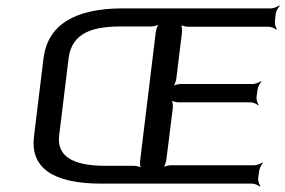

<svg xmlns="http://www.w3.org/2000/svg" viewBox="-20 -680 1056 711"><path d="M429 -582H539C548 -582 566 -586 572 -591L570 -593C564 -588 558 -571 557 -562L499 -86C497 -77 499 -60 504 -55L506 -57C502 -62 485 -66 476 -66H370C247 -66 190 -103 199 -178L234 -464C246 -563 331 -582 429 -582ZM936 -20 940 -48C941 -57 949 -72 954 -77L953 -79C947 -74 931 -68 922 -68H613C604 -68 587 -64 581 -59L583 -57C589 -62 595 -79 596 -88L620 -281C621 -290 619 -307 614 -312L612 -310C616 -305 633 -301 642 -301H908C917 -301 931 -295 936 -290L938 -292C933 -297 929 -312 930 -321L934 -349C935 -358 943 -373 948 -378L947 -380C941 -375 925 -369 916 -369H650C641 -369 624 -365 618 -360L620 -358C626 -363 632 -380 633 -389L654 -561C655 -570 653 -587 649 -592L646 -590C651 -585 667 -581 676 -581H975C984 -581 999 -575 1003 -570L1005 -572C1001 -577 997 -592 998 -601L1001 -629C1002 -638 1010 -653 1016 -658L1014 -660C1008 -655 993 -649 984 -649H436C255 -649 156 -587 141 -463L106 -176C91 -59 175 0 356 0H914C923 0 937 6 942 11L944 9C940 4 935 -11 936 -20Z"/></svg>

Font: Gamestation Storm Oblique 
Style: Italic
Weight: 400
Designer: Jonas Hecksher
Foundry: Jonas Hecksher, Playtypeª, e-types AS
Version: Version 1.003